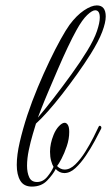

<svg xmlns="http://www.w3.org/2000/svg" viewBox="-20 -677 411 710"><path d="M98 13Q68 13 55 -9Q42 -31 42 -67Q42 -104 53 -151.5Q64 -199 81 -251Q98 -302 119.5 -353.5Q141 -405 163 -451Q185 -497 204.5 -532Q224 -567 237 -585Q263 -620 290.5 -638.5Q318 -657 338 -657Q371 -657 371 -616Q371 -594 358 -559.5Q345 -525 315 -477Q293 -442 265.5 -403.5Q238 -365 210 -329Q182 -293 156.5 -264.5Q131 -236 113 -220Q109 -207 101 -180Q93 -153 86.5 -122Q80 -91 80 -64Q80 -39 88 -21.5Q96 -4 117 -4Q139 -4 155 -23.5Q171 -43 178 -60Q173 -68 169 -82.5Q165 -97 165 -116Q165 -146 178 -178Q186 -198 198 -210.5Q210 -223 219 -223Q226 -223 231 -215Q236 -207 236 -189Q236 -163 227 -136.5Q218 -110 207.5 -90Q197 -70 191 -63Q204 -50 219 -50Q239 -50 258.5 -69Q278 -88 295.5 -116Q313 -144 326 -170Q339 -196 345 -209Q347 -212 349 -212Q352 -212 354 -208.5Q356 -205 354 -201Q345 -183 330.5 -156Q316 -129 297.5 -101.5Q279 -74 259 -55.5Q239 -37 218 -37Q200 -37 186 -52Q176 -32 154.5 -9.5Q133 13 98 13ZM120 -242Q144 -270 177 -312.5Q210 -355 244 -402Q278 -449 303 -490Q328 -531 338.5 -562Q349 -593 349 -612Q349 -639 332 -639Q321 -639 302.5 -621.5Q284 -604 263 -566Q248 -539 230 -501Q212 -463 194 -421Q176 -379 160 -341.5Q144 -304 133.5 -277Q123 -250 120 -242Z"/></svg>

Font: Mea Culpa
Style: Regular
Weight: 400
Designer: Robert E. Leuschke
Foundry: Robert E. Leuschke
Version: Version 1.010; ttfautohint (v1.8.3)